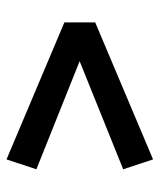

<svg xmlns="http://www.w3.org/2000/svg" viewBox="31 -596 501 604"><g transform="rotate(90 282.0 -294.5)"><path d="M482 -64 51 -246V-343L482 -525L513 -431L173 -294L513 -158Z"/></g></svg>

Font: Ubuntu Sans SemiBold
Style: Regular
Weight: 600
Designer: Dalton Maag Ltd
Foundry: Dalton Maag Ltd
Version: Version 1.006; ttfautohint (v1.8.4.7-5d5b)